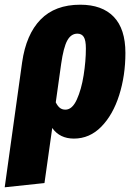

<svg xmlns="http://www.w3.org/2000/svg" viewBox="-63 -571 573 816"><path d="M470 -346Q470 -250 443.5 -166.5Q417 -83 367.5 -32.5Q318 18 251 18Q191 18 159 -27L126 207L-43 225L31 -306Q48 -425 109.5 -488Q171 -551 278 -551Q371 -551 420.5 -499.5Q470 -448 470 -346ZM302 -365Q302 -400 293 -414Q284 -428 266 -428Q239 -428 223 -399Q207 -370 197 -300L174 -136Q182 -120 191.5 -112.5Q201 -105 215 -105Q244 -105 263.5 -148Q283 -191 292.5 -251.5Q302 -312 302 -365Z"/></svg>

Font: Fira Sans Extra Condensed ExtraBold
Style: Italic
Weight: 800
Width: 3
Italic angle: -8°
Designer: Carrois Corporate & Edenspiekermann AG
Foundry: Carrois Corporate GbR & Edenspiekermann AG
Version: Version 4.203